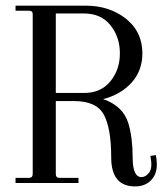

<svg xmlns="http://www.w3.org/2000/svg" viewBox="-20 -650 577 682"><path d="M278.8 -602.1H178.2V-319.8H278.8Q338.9 -319.8 372.6 -361.8Q406.2 -403.8 405.8 -460.9Q405.8 -518.1 372.6 -560.1Q338.9 -602.1 278.8 -602.1ZM482.9 -21Q498 -21 510.3 -37.6Q522.5 -54.2 514.2 -96.2L533.2 -99.1Q537.1 -84 537.1 -65.9Q537.1 -29.8 515.6 -8.8Q494.1 12.2 460 12.2Q375 12.2 375 -90.8Q375 -193.4 349.1 -242.2Q323.2 -291 243.2 -291H178.2V-32.2Q178.2 -18.1 191.9 -18.1H258.8V0H35.2V-18.1H82Q96.2 -18.1 96.2 -32.2V-600.1Q96.2 -612.3 82 -611.8H35.2V-629.9H284.2Q368.2 -629.9 426.8 -584Q485.4 -538.1 485.8 -460.9Q485.8 -398.9 447.3 -356.4Q408.7 -314 346.2 -297.9Q417 -273.9 436 -211.9Q451.2 -161.1 451.2 -90.8Q451.2 -20.5 482.9 -21Z"/></svg>

Font: Arapey-Regular
Style: Regular
Weight: 400
Designer: Eduardo Rodriguez Tunni
Foundry: Eduardo Rodriguez Tunni
Version: Version 1.002